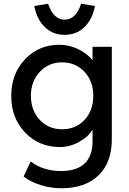

<svg xmlns="http://www.w3.org/2000/svg" viewBox="-20 -775 689 1025"><path d="M307 230Q251 230 195.5 212.5Q140 195 106 167L144 87Q210 138 307 138Q389 138 431.5 98Q474 58 474 -20V-83Q452 -45 402.5 -17.5Q353 10 300 10Q188 10 114 -67.5Q40 -145 40 -263Q40 -381 113.5 -458.5Q187 -536 297 -536Q350 -536 398.5 -512Q447 -488 474 -454V-525H577V-32Q577 93 505.5 161.5Q434 230 307 230ZM311 -85Q385 -85 431.5 -135Q478 -185 478 -263Q478 -341 431 -391.5Q384 -442 311 -442Q239 -442 192 -391Q145 -340 145 -263Q145 -186 192 -135.5Q239 -85 311 -85ZM163 -743 237 -755Q265 -670 325 -670Q385 -670 413 -755L487 -743Q473 -671 430.5 -630Q388 -589 325 -589Q262 -589 219.5 -630Q177 -671 163 -743Z"/></svg>

Font: Easer Grotesk
Style: Regular
Weight: 400
Designer: Boardeaser, Bonnie Shaver-Troup, Thomas Jockin
Foundry: Lexend
Version: Version 1.008;Glyphs 3.1.2 (3151)